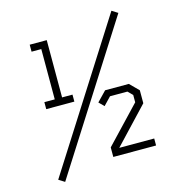

<svg xmlns="http://www.w3.org/2000/svg" viewBox="-124 -912 1018 1088"><g transform="rotate(-15 385.0 -368.5)"><path d="M124 66 89 44 628 -803 663 -781ZM127 -360V-401H188V-696H131V-737H231V-401H292V-360ZM424 0V-56L624 -267V-310L597 -337H495L451 -291L422 -320L477 -377H616L667 -326V-250L470 -41H675V0Z"/></g></svg>

Font: Tomorrow Light
Style: Regular
Weight: 300
Designer: Tony de Marco, Monica Rizzolli
Foundry: Just in Type
Version: Version 2.002